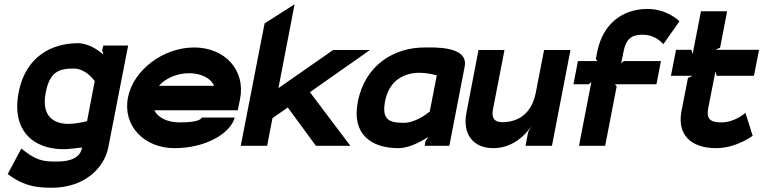

<svg xmlns="http://www.w3.org/2000/svg" viewBox="-20 -685 3586 902"><path d="M68 -253C32 -70 138 16 279 16C304 16 333 11 365 8V11C357 51 319 74 248 74C196 74 160 73 104 31L80 13L16 133L31 143C100 192 161 197 224 197C375 197 470 106 489 6L582 -471H465L460 -449L466 -429C442 -449 396 -482 346 -482C219 -482 100 -416 68 -253ZM195 -251C214 -350 260 -363 326 -363C376 -363 412 -322 425 -304L389 -116C370 -111 333 -103 302 -103C231 -103 173 -140 195 -251Z M581 -226C556 -95 656 11 800 11C945 11 1062 -57 1083 -133H928C919 -112 858 -110 823 -110C766 -110 721 -133 705 -167H1097L1108 -221C1134 -355 1037 -462 892 -462C748 -462 606 -357 581 -226ZM727 -282C756 -316 810 -341 868 -341C926 -341 971 -317 986 -282Z M1111 0H1235L1260 -130L1332 -180L1464 0H1626L1436 -252L1718 -450H1545L1288 -271L1364 -665L1223 -575Z M1661 -207C1631 -53 1725 11 1852 11C1902 11 1958 -20 1993 -42L1979 -22L1975 0H2091L2163 -372C2182 -470 2019 -462 1974 -462C1833 -462 1695 -381 1661 -207ZM1789 -209C1808 -309 1880 -343 1951 -343C1982 -343 2013 -336 2032 -331L1999 -161C1981 -146 1928 -108 1878 -108C1812 -108 1772 -119 1789 -209Z M2171 -154C2153 -60 2198 11 2298 11C2416 11 2477 -94 2477 -94L2461 -64L2449 0H2573L2660 -450H2536L2497 -249C2471 -116 2369 -111 2340 -111C2302 -111 2288 -131 2296 -172L2350 -450H2228Z M2674 -289H2746L2758 -299L2700 0H2823L2877 -279L2869 -289H3064L3085 -398H2910L2898 -388L2909 -441C2920 -499 2944 -522 2998 -522C3064 -522 3096 -477 3096 -477L3172 -585C3172 -585 3116 -643 3022 -643C2900 -643 2813 -569 2787 -447L2779 -408L2787 -398H2695Z M3132 -329H3234L3212 -319L3181 -160C3162 -54 3223 11 3345 11C3439 11 3516 -47 3516 -47L3482 -155C3482 -155 3434 -110 3368 -110C3314 -110 3298 -129 3307 -176L3341 -349L3347 -329H3522L3546 -451H3341L3363 -461L3396 -632H3273L3234 -431L3228 -451H3156Z"/></svg>

Font: Charger EcoBlack
Style: Obl
Weight: 1000
Designer: Jasper
Foundry: Cannot Into Space Fonts
Version: Version 1.1